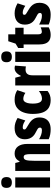

<svg xmlns="http://www.w3.org/2000/svg" viewBox="1094 -1910 826 3053"><g transform="rotate(-90 1506.5 -383.0)"><path d="M213 -553V0H51V-553ZM132 -776Q177 -776 197.5 -754.5Q218 -733 218 -691Q218 -649 196.5 -628Q175 -607 132 -607Q89 -607 67.5 -628Q46 -649 46 -691Q46 -734 66.5 -755Q87 -776 132 -776Z M593 -563Q665 -563 705 -510Q745 -457 745 -360V0H583V-308Q583 -363 574 -391Q565 -419 535 -419Q501 -419 489 -383Q477 -347 477 -253V0H315V-553H442L460 -485H469Q482 -511 499.5 -528.5Q517 -546 540.5 -554.5Q564 -563 593 -563Z M1166 -170Q1166 -111 1143.5 -70.5Q1121 -30 1079 -10Q1037 10 977 10Q937 10 897.5 3Q858 -4 820 -21V-174Q850 -156 886.5 -142.5Q923 -129 960 -129Q983 -129 994 -136.5Q1005 -144 1005 -161Q1005 -170 1000.5 -179Q996 -188 978.5 -200Q961 -212 922 -231Q888 -248 865 -272.5Q842 -297 830.5 -329Q819 -361 819 -400Q819 -477 866 -520Q913 -563 999 -563Q1042 -563 1080 -551Q1118 -539 1158 -516L1118 -393Q1093 -410 1065.5 -422Q1038 -434 1009 -434Q992 -434 983.5 -428Q975 -422 975 -408Q975 -399 979.5 -392Q984 -385 1001 -374Q1018 -363 1053 -342Q1087 -323 1112 -299.5Q1137 -276 1151.5 -244.5Q1166 -213 1166 -170Z M1444 10Q1370 10 1320.5 -20Q1271 -50 1246.5 -113Q1222 -176 1222 -274Q1222 -355 1245.5 -420.5Q1269 -486 1318.5 -524.5Q1368 -563 1447 -563Q1493 -563 1530 -552.5Q1567 -542 1600 -521L1557 -392Q1532 -409 1508 -417Q1484 -425 1458 -425Q1436 -425 1420 -407.5Q1404 -390 1395 -356.5Q1386 -323 1386 -274Q1386 -226 1394.5 -193.5Q1403 -161 1420 -144.5Q1437 -128 1462 -128Q1494 -128 1525 -140.5Q1556 -153 1586 -177V-39Q1556 -14 1520.5 -2Q1485 10 1444 10Z M1945 -563Q1955 -563 1965 -562Q1975 -561 1990 -557L1977 -383Q1967 -386 1955 -387.5Q1943 -389 1927 -389Q1903 -389 1886 -382Q1869 -375 1857.5 -360.5Q1846 -346 1841 -325.5Q1836 -305 1836 -278V0H1674V-553H1798L1821 -465H1829Q1839 -488 1855.5 -510.5Q1872 -533 1895 -548Q1918 -563 1945 -563Z M2211 -553V0H2049V-553ZM2130 -776Q2175 -776 2195.5 -754.5Q2216 -733 2216 -691Q2216 -649 2194.5 -628Q2173 -607 2130 -607Q2087 -607 2065.5 -628Q2044 -649 2044 -691Q2044 -734 2064.5 -755Q2085 -776 2130 -776Z M2528 -130Q2543 -130 2561 -135Q2579 -140 2599 -149V-21Q2572 -6 2542.5 2Q2513 10 2479 10Q2425 10 2391 -11Q2357 -32 2341.5 -74.5Q2326 -117 2326 -182V-420H2270V-506L2340 -548L2378 -664H2488V-553H2592V-420H2488V-184Q2488 -157 2498 -143.5Q2508 -130 2528 -130Z M2989 -170Q2989 -111 2966.5 -70.5Q2944 -30 2902 -10Q2860 10 2800 10Q2760 10 2720.5 3Q2681 -4 2643 -21V-174Q2673 -156 2709.5 -142.5Q2746 -129 2783 -129Q2806 -129 2817 -136.5Q2828 -144 2828 -161Q2828 -170 2823.5 -179Q2819 -188 2801.5 -200Q2784 -212 2745 -231Q2711 -248 2688 -272.5Q2665 -297 2653.5 -329Q2642 -361 2642 -400Q2642 -477 2689 -520Q2736 -563 2822 -563Q2865 -563 2903 -551Q2941 -539 2981 -516L2941 -393Q2916 -410 2888.5 -422Q2861 -434 2832 -434Q2815 -434 2806.5 -428Q2798 -422 2798 -408Q2798 -399 2802.5 -392Q2807 -385 2824 -374Q2841 -363 2876 -342Q2910 -323 2935 -299.5Q2960 -276 2974.5 -244.5Q2989 -213 2989 -170Z"/></g></svg>

Font: Noto Sans Khmer ExtraCondensed Black
Style: Regular
Weight: 900
Width: 2
Designer: Danh Hong and the Monotype Design Team
Foundry: Monotype Imaging Inc.
Version: Version 2.004